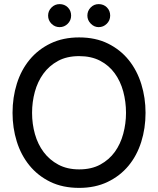

<svg xmlns="http://www.w3.org/2000/svg" viewBox="-20 -899 770 934"><path d="M270 -767Q247 -767 230.5 -783.5Q214 -800 214 -823Q214 -846 230.5 -862.5Q247 -879 270 -879Q294 -879 310 -863Q326 -847 326 -823Q326 -800 309.5 -783.5Q293 -767 270 -767ZM460 -767Q438 -767 421.5 -784Q405 -801 405 -823Q405 -846 421 -862.5Q437 -879 460 -879Q484 -879 500 -863Q516 -847 516 -823Q516 -800 499.5 -783.5Q483 -767 460 -767ZM365 15Q285 15 224.5 -14.5Q164 -44 123 -94.5Q82 -145 61.5 -211Q41 -277 41 -350Q41 -425 62 -492Q83 -559 124.5 -609Q166 -659 226.5 -688Q287 -717 365 -717Q445 -717 505.5 -687Q566 -657 606.5 -606.5Q647 -556 667.5 -489.5Q688 -423 688 -350Q688 -275 667 -208.5Q646 -142 605 -92.5Q564 -43 503.5 -14Q443 15 365 15ZM365 -75Q425 -75 468 -98.5Q511 -122 538.5 -160Q566 -198 579.5 -248Q593 -298 593 -350Q593 -404 579.5 -454Q566 -504 538 -542.5Q510 -581 467 -603.5Q424 -626 365 -626Q305 -626 262 -602.5Q219 -579 191 -540.5Q163 -502 149.5 -452.5Q136 -403 136 -350Q136 -296 150 -246.5Q164 -197 192.5 -159Q221 -121 264 -98Q307 -75 365 -75Z"/></svg>

Font: Higure Gothic Medium
Style: Regular
Weight: 500
Designer: Yoshimichi Ohira
Foundry: Positype
Version: Version 1.000